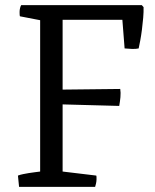

<svg xmlns="http://www.w3.org/2000/svg" viewBox="-20 -727 604 747"><path d="M49.8 -43.9Q59.1 -47.4 70.1 -49.6Q81.1 -51.8 92.5 -53.7Q104 -55.7 115.2 -56.9Q126.5 -58.1 136.2 -59.6V-648.4L57.6 -663.6Q56.6 -666 56.4 -671.6Q56.2 -677.2 56.2 -680.7Q56.2 -688 58.1 -695.8Q60.1 -703.6 62.5 -707H531.7L538.6 -699.2Q539.1 -680.7 537.1 -657.5Q535.2 -634.3 532.2 -611.6Q529.3 -588.9 525.6 -569.1Q522 -549.3 519.5 -538.6Q508.3 -536.1 493.7 -536.6Q479 -537.1 464.8 -538.6L456.1 -649.9H223.6V-378.4L447.8 -380.9Q450.2 -366.7 448.5 -348.6Q446.8 -330.6 443.8 -314.9L223.6 -320.8V-59.6L354.5 -43.9Q355.5 -41.5 355.5 -36.9Q355.5 -32.2 355.5 -28.8Q355.5 -22 353.5 -12.7Q351.6 -3.4 350.1 0H54.2Z"/></svg>

Font: Fjord
Style: One
Weight: 400
Designer: Viktoriya Grabowska
Foundry: Viktoriya Grabowska
Version: Version 1.002